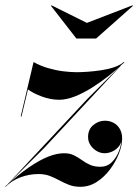

<svg xmlns="http://www.w3.org/2000/svg" viewBox="-68 -708 531 738"><path d="M-47 9 102.5 -140 408.5 -468.5 267.5 -327.5ZM-46.5 10 -48 8.5Q2 -36.5 42.8 -64.5Q83.5 -92.5 117 -105.8Q150.5 -119 178 -119Q200.5 -119 216.5 -111Q232.5 -103 246.5 -92.8Q260.5 -82.5 277.2 -74.8Q294 -67 318 -67Q344 -67 361.8 -84.5Q379.5 -102 389.2 -127.2Q399 -152.5 399 -175H400.5Q399 -158 389 -145.5Q379 -133 364.2 -126Q349.5 -119 333.5 -119Q319 -119 304.2 -127.2Q289.5 -135.5 280 -149.8Q270.5 -164 270.5 -181Q270.5 -211 290.8 -227.5Q311 -244 335 -244Q353 -244 368 -236.2Q383 -228.5 392.2 -213Q401.5 -197.5 401.5 -175Q401.5 -149.5 389.2 -118Q377 -86.5 355 -57Q333 -27.5 304 -8.8Q275 10 241 10Q216.5 10 197.2 2.5Q178 -5 160.5 -14.5Q143 -24 124 -31.5Q105 -39 80 -39Q44 -39 10.8 -26.5Q-22.5 -14 -46.5 10ZM11.5 -260 61 -469.5Q88 -454.5 117.5 -446Q147 -437.5 175.2 -434Q203.5 -430.5 226.5 -430.5Q244.5 -430.5 269.5 -432.2Q294.5 -434 321.2 -438Q348 -442 371 -449.8Q394 -457.5 407.5 -469.5L410 -468Q382 -442 349.8 -416.5Q317.5 -391 284.2 -370.2Q251 -349.5 219 -337Q187 -324.5 159.5 -324.5Q126.5 -324.5 92.8 -337Q59 -349.5 39.5 -364.5L14.5 -260ZM225.5 -560 128 -685.5 130 -687.5 266 -620 441 -687.5 443 -685.5 301.5 -560Z"/></svg>

Font: Bodoni Moda 72pt SemiBold
Style: Italic
Weight: 600
Italic angle: -13°
Designer: Owen Earl
Foundry: indestructible type
Version: Version 2.004